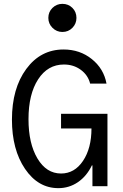

<svg xmlns="http://www.w3.org/2000/svg" viewBox="-20 -967 640 997"><path d="M455 -300H297V-376H538V0H460V-108H457Q430 -52 384.5 -21Q339 10 283 10Q178 10 110 -90Q42 -190 42 -346Q42 -508 116.5 -609Q191 -710 310 -710Q395 -710 457 -660Q519 -610 533 -533H448Q437 -577 399.5 -604.5Q362 -632 312 -632Q228 -632 178 -555Q128 -478 128 -348Q128 -222 174.5 -144Q221 -66 297 -66Q367 -66 411 -131.5Q455 -197 455 -300ZM231 -874Q231 -905 252.5 -926Q274 -947 304 -947Q335 -947 356 -926Q377 -905 377 -874Q377 -844 356 -822.5Q335 -801 304 -801Q274 -801 252.5 -822.5Q231 -844 231 -874Z"/></svg>

Font: CommitMono
Style: 450Regular
Weight: 450
Designer: Eigil Nikolajsen
Foundry: Eigil Nikolajsen
Version: Version 1.002